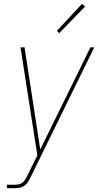

<svg xmlns="http://www.w3.org/2000/svg" viewBox="-20 -767 540 1002"><path d="M16 215V197H59Q70 197 81.5 194Q93 191 101.5 182.5Q110 174 115.5 163.5Q121 153 126 143L175 44L87 -520H108L190 13L452 -520H472L143 151Q137 163 130 176Q123 189 112 198.5Q101 208 87 211.5Q73 215 59 215ZM289 -594 277 -606 408 -747 424 -733Z"/></svg>

Font: Iosevka SS04 Thin
Style: Italic
Weight: 100
Italic angle: -9°
Monospace: yes
Designer: Belleve Invis
Foundry: Belleve Invis
Version: Version 19.0.0; ttfautohint (v1.8.4)